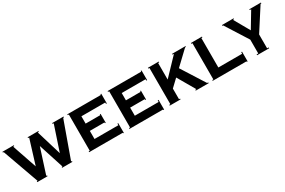

<svg xmlns="http://www.w3.org/2000/svg" viewBox="112 -1891 4563 3076"><g transform="rotate(-30 2393.5 -352.5)"><path d="M350.1 -231 490.2 -685.1H470.2V-700.2H669.9V-685.1H649.9L790 -221.2L944.8 -685.1H924.8V-700.2H1134.8V-685.1H1120.1L879.9 -15.1H895V0H705.1V-15.1H720.2L569.8 -481L419.9 -15.1H435.1V0H245.1V-15.1H259.8L20 -685.1H4.9V-700.2H214.8V-685.1H194.8Z M1204.6 0V-15.1H1224.6V-685.1H1204.6V-700.2H1825.7V-714.8H1840.8V-535.2H1825.7V-560.1H1384.8V-424.8H1655.8V-439.9H1670.4V-274.9H1655.8V-290H1384.8V-140.1H1825.7V-169.9H1840.8V9.8H1825.7V0Z M1950.2 0V-15.1H1970.2V-685.1H1950.2V-700.2H2571.3V-714.8H2586.4V-535.2H2571.3V-560.1H2130.4V-424.8H2401.4V-439.9H2416V-274.9H2401.4V-290H2130.4V-140.1H2571.3V-169.9H2586.4V9.8H2571.3V0Z M2695.8 0V-15.1H2715.8V-685.1H2695.8V-700.2H2896V-685.1H2876V-378.9L3168.9 -685.1H3143.1V-700.2H3390.6V-685.1H3375L3123 -445.8L3396 -15.1H3416V0H3176.8V-15.1H3197.8L3009.8 -338.9L2876 -211.9V-15.1H2896V0Z M3490.7 0V-15.1H3510.7V-685.1H3490.7V-700.2H3695.8V-685.1H3675.8V-140.1H4115.7V-169.9H4130.9V9.8H4115.7V0Z M4311.5 0V-15.1H4341.8V-271L4079.6 -685.1H4065.9V-700.2H4280.8V-685.1H4259.8L4423.8 -396L4597.7 -685.1H4571.8V-700.2H4786.6V-685.1H4771.5L4505.9 -272V-15.1H4535.6V0Z"/></g></svg>

Font: Copperplate CC
Style: Bold
Weight: 700
Designer: indestructible type*
Foundry: Cowboy Collective
Version: Version 1.000